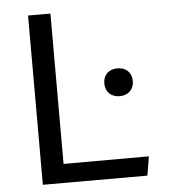

<svg xmlns="http://www.w3.org/2000/svg" viewBox="-52 -777 725 825"><g transform="rotate(-5 310.0 -365.0)"><path d="M462 -350.5C498 -350.5 523.5 -373.5 523.5 -411C523.5 -448 498 -470.5 462 -470.5C425.5 -470.5 400.5 -448 400.5 -411C400.5 -373.5 425.5 -350.5 462 -350.5ZM99.5 0H550.5L564 -82L196 -81.5V-730H99.5Z"/></g></svg>

Font: Monaspace Argon
Style: Regular
Weight: 400
Designer: Riley Cran & the Lettermatic Team
Foundry: Lettermatic
Version: Version 1.200 (Monaspace Argon)